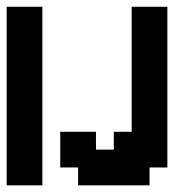

<svg xmlns="http://www.w3.org/2000/svg" viewBox="-20 -556 576 576"><path d="M107.1 -535.7V0H0V-535.7ZM482.1 -53.6H428.6V0H214.3V-53.6H160.7V-160.7H267.9V-107.1H321.4V-160.7H375V-535.7H482.1Z"/></svg>

Font: Jersey 10
Style: Regular
Weight: 400
Designer: Sarah Cadigan-Fried
Version: Version 1.000